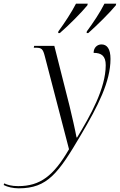

<svg xmlns="http://www.w3.org/2000/svg" viewBox="-162 -786 653 1046"><path d="M311 -615 310 -606H319C368 -649 440 -721 469 -757L471 -766H407C385 -721 345 -661 311 -615ZM156 -615 155 -606H164C213 -648 284 -720 314 -757L316 -766H252C229 -721 190 -661 156 -615ZM-60 240C97 240 156 158 280 -53C371 -207 440 -341 440 -465C440 -520 421 -544 391 -544C368 -544 348 -527 348 -498C391 -498 414 -481 414 -431C414 -305 331 -157 258 -37H255C248 -76 229 -159 217 -208L134 -536H24L22 -526H33C65 -526 72 -519 82 -480L214 27C130 172 57 228 -63 228C-99 228 -122 221 -139 213L-142 222C-121 233 -90 240 -60 240Z"/></svg>

Font: Noto Serif Display SemiCondensed Light
Style: Italic
Weight: 300
Width: 4
Italic angle: -12°
Designer: Monotype Design Team
Foundry: Monotype Imaging Inc.
Version: Version 2.009